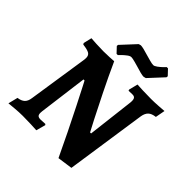

<svg xmlns="http://www.w3.org/2000/svg" viewBox="-232 -1011 1199 1199"><g transform="rotate(45 368.0 -411.0)"><path d="M548 -536Q550 -559 544 -569Q538 -579 522 -579L488 -578L485 -585L500 -645Q513 -644 549.5 -642.5Q586 -641 623 -641Q652 -641 688.5 -643.5Q725 -646 736 -647L724 -583Q691 -579 675.5 -564Q660 -549 655 -520L576 15L476 29Q401 -130 324.5 -280.5Q248 -431 248 -429H239L197 -106Q196 -100 196 -91Q196 -75 203 -68.5Q210 -62 226 -62L267 -64L272 -58L255 4Q242 3 205.5 1.5Q169 0 132 0Q99 0 61.5 3.5Q24 7 13 8L29 -56Q59 -60 74.5 -74.5Q90 -89 94 -119L155 -520Q156 -526 156 -535Q156 -558 140.5 -567.5Q125 -577 84 -582Q83 -584 81.5 -586Q80 -588 79 -591L92 -646Q103 -645 138 -643Q173 -641 202 -641Q228 -641 256.5 -642.5Q285 -644 294 -645Q338 -548 384.5 -454.5Q431 -361 462 -300.5Q493 -240 502 -224H511ZM238 -724 239 -734 327 -829 342 -833Q360 -833 418 -815Q425 -813 448.5 -806.5Q472 -800 483 -800Q493 -800 508.5 -811.5Q524 -823 536.5 -835Q549 -847 552 -851H563L597 -815L596 -805L508 -710L492 -706Q473 -706 417 -724Q410 -726 386.5 -732.5Q363 -739 352 -739Q341 -739 326 -727.5Q311 -716 298.5 -704Q286 -692 283 -688H272Z"/></g></svg>

Font: Alegreya
Style: Bold Italic
Weight: 700
Italic angle: -7°
Designer: Juan Pablo del Peral
Foundry: Huerta Tipografica
Version: Version 2.007; ttfautohint (v1.6)